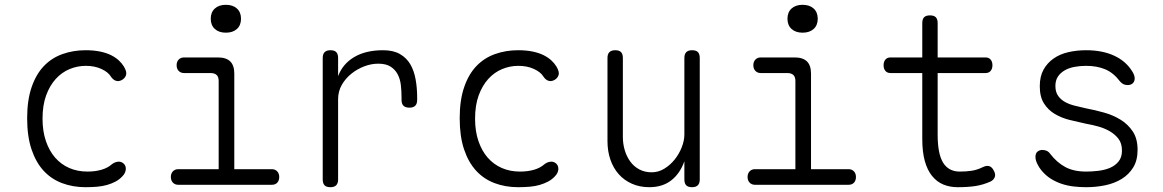

<svg xmlns="http://www.w3.org/2000/svg" viewBox="-20 -769 4840 799"><path d="M93 -277Q93 -352 111.5 -406Q130 -460 162.5 -494Q195 -528 240 -544Q285 -560 336 -560Q370 -560 396.5 -554.5Q423 -549 442 -539.5Q461 -530 474 -518Q487 -506 495 -493Q509 -470 504.5 -456.5Q500 -443 487 -436Q474 -429 462 -433Q450 -437 441 -451Q430 -469 402 -482Q374 -495 337 -495Q302 -495 269.5 -481.5Q237 -468 212 -440.5Q187 -413 172 -372Q157 -331 157 -275Q157 -223 171 -182Q185 -141 209.5 -113Q234 -85 268 -70Q302 -55 344 -55Q376 -55 402 -62.5Q428 -70 445 -85Q456 -94 470 -96Q484 -98 495 -88Q500 -83 502 -77Q504 -71 503.5 -64Q503 -57 499.5 -49.5Q496 -42 489 -35Q477 -22 461 -13.5Q445 -5 426 0.5Q407 6 384.5 8Q362 10 336 10Q283 10 238 -7Q193 -24 161 -59Q129 -94 111 -148Q93 -202 93 -277Z M1111 -65Q1125 -65 1133.5 -56Q1142 -47 1142 -32.5Q1142 -18 1134 -9Q1126 0 1111 0H722Q708 0 699.5 -9Q691 -18 691 -32.5Q691 -47 699.5 -56Q708 -65 722 -65H890V-432Q890 -449 881.5 -457Q873 -465 856 -465H746Q732 -465 723.5 -474Q715 -483 715 -497.5Q715 -512 723.5 -521Q732 -530 746 -530H887Q921 -530 938 -513.5Q955 -497 955 -463V-65ZM920 -633Q891 -633 874 -648.5Q857 -664 857 -691Q857 -718 874 -733.5Q891 -749 920 -749Q949 -749 966 -733.5Q983 -718 983 -691Q983 -664 966 -648.5Q949 -633 920 -633Z M1355 10Q1338 10 1330.5 2Q1323 -6 1323 -22V-528Q1323 -544 1331 -552Q1339 -560 1355 -560Q1372 -560 1379.5 -552Q1387 -544 1387 -528V-452Q1406 -503 1454 -531.5Q1502 -560 1574 -560Q1617 -560 1644.5 -544Q1672 -528 1687.5 -501.5Q1703 -475 1709.5 -439Q1716 -403 1716 -364V-353Q1716 -337 1708 -329Q1700 -321 1684 -321Q1667 -321 1659 -329Q1651 -337 1651 -353V-364Q1651 -391 1648 -416Q1645 -441 1634.5 -460.5Q1624 -480 1605 -492Q1586 -504 1554 -504Q1525 -504 1496 -493Q1467 -482 1442.5 -462.5Q1418 -443 1402.5 -416Q1387 -389 1387 -356V-22Q1387 -6 1379 2Q1371 10 1355 10Z M1893 -277Q1893 -352 1911.5 -406Q1930 -460 1962.5 -494Q1995 -528 2040 -544Q2085 -560 2136 -560Q2170 -560 2196.5 -554.5Q2223 -549 2242 -539.5Q2261 -530 2274 -518Q2287 -506 2295 -493Q2309 -470 2304.5 -456.5Q2300 -443 2287 -436Q2274 -429 2262 -433Q2250 -437 2241 -451Q2230 -469 2202 -482Q2174 -495 2137 -495Q2102 -495 2069.5 -481.5Q2037 -468 2012 -440.5Q1987 -413 1972 -372Q1957 -331 1957 -275Q1957 -223 1971 -182Q1985 -141 2009.5 -113Q2034 -85 2068 -70Q2102 -55 2144 -55Q2176 -55 2202 -62.5Q2228 -70 2245 -85Q2256 -94 2270 -96Q2284 -98 2295 -88Q2300 -83 2302 -77Q2304 -71 2303.5 -64Q2303 -57 2299.5 -49.5Q2296 -42 2289 -35Q2277 -22 2261 -13.5Q2245 -5 2226 0.5Q2207 6 2184.5 8Q2162 10 2136 10Q2083 10 2038 -7Q1993 -24 1961 -59Q1929 -94 1911 -148Q1893 -202 1893 -277Z M2828 -209V-528Q2828 -544 2836 -552Q2844 -560 2860 -560Q2877 -560 2884.5 -552Q2892 -544 2892 -528V-22Q2892 -6 2884 2Q2876 10 2860 10Q2843 10 2835.5 2Q2828 -6 2828 -22V-98Q2810 -47 2773.5 -18.5Q2737 10 2682 10Q2642 10 2609.5 -4.5Q2577 -19 2554.5 -44.5Q2532 -70 2520 -105Q2508 -140 2508 -182V-528Q2508 -544 2516 -552Q2524 -560 2540 -560Q2557 -560 2564.5 -552Q2572 -544 2572 -528V-199Q2572 -170 2580 -143.5Q2588 -117 2603 -96.5Q2618 -76 2640.5 -64Q2663 -52 2692 -52Q2720 -52 2744.5 -67Q2769 -82 2787.5 -105Q2806 -128 2817 -156Q2828 -184 2828 -209Z M3511 -65Q3525 -65 3533.5 -56Q3542 -47 3542 -32.5Q3542 -18 3534 -9Q3526 0 3511 0H3122Q3108 0 3099.5 -9Q3091 -18 3091 -32.5Q3091 -47 3099.5 -56Q3108 -65 3122 -65H3290V-432Q3290 -449 3281.5 -457Q3273 -465 3256 -465H3146Q3132 -465 3123.5 -474Q3115 -483 3115 -497.5Q3115 -512 3123.5 -521Q3132 -530 3146 -530H3287Q3321 -530 3338 -513.5Q3355 -497 3355 -463V-65ZM3320 -633Q3291 -633 3274 -648.5Q3257 -664 3257 -691Q3257 -718 3274 -733.5Q3291 -749 3320 -749Q3349 -749 3366 -733.5Q3383 -718 3383 -691Q3383 -664 3366 -648.5Q3349 -633 3320 -633Z M4081 -530Q4095 -530 4102.5 -521Q4110 -512 4110 -497.5Q4110 -483 4102.5 -474Q4095 -465 4081 -465H3882V-209Q3882 -128 3905 -91.5Q3928 -55 3974 -55Q4001 -55 4024 -58.5Q4047 -62 4071 -74Q4086 -81 4097 -77.5Q4108 -74 4115 -60Q4124 -45 4120 -33Q4116 -21 4103 -14Q4072 0 4040.5 5Q4009 10 3965 10Q3933 10 3906 -1Q3879 -12 3859 -36.5Q3839 -61 3828.5 -99Q3818 -137 3818 -191V-465H3686Q3672 -465 3664.5 -474Q3657 -483 3657 -497.5Q3657 -512 3664.5 -521Q3672 -530 3686 -530H3818V-673Q3818 -689 3825.5 -697Q3833 -705 3850 -705Q3867 -705 3874.5 -697Q3882 -689 3882 -673V-530Z M4500 10Q4474 10 4448 7Q4422 4 4398 -4Q4374 -12 4352.5 -25.5Q4331 -39 4313 -61Q4304 -72 4296.5 -87.5Q4289 -103 4289 -116Q4289 -131 4297.5 -138Q4306 -145 4318 -145Q4327 -145 4335.5 -141.5Q4344 -138 4351 -128Q4378 -93 4413 -74Q4448 -55 4500 -55Q4523 -55 4549.5 -58Q4576 -61 4598 -70Q4620 -79 4634.5 -96.5Q4649 -114 4649 -142Q4649 -173 4634 -192Q4619 -211 4597 -223.5Q4575 -236 4549 -243Q4523 -250 4500 -254Q4467 -261 4432.5 -269.5Q4398 -278 4370 -294.5Q4342 -311 4324.5 -338.5Q4307 -366 4307 -410Q4307 -451 4322.5 -479Q4338 -507 4364.5 -525.5Q4391 -544 4426 -552Q4461 -560 4500 -560Q4567 -560 4616 -537.5Q4665 -515 4691 -473Q4697 -464 4699.5 -456.5Q4702 -449 4702 -443Q4702 -430 4694 -422.5Q4686 -415 4673 -415Q4664 -415 4656.5 -418Q4649 -421 4641 -430Q4614 -466 4579.5 -480.5Q4545 -495 4500 -495Q4474 -495 4450.5 -490.5Q4427 -486 4409.5 -475.5Q4392 -465 4382 -449.5Q4372 -434 4372 -411Q4372 -385 4384.5 -368.5Q4397 -352 4416 -342.5Q4435 -333 4457.5 -328Q4480 -323 4500 -318Q4537 -311 4574.5 -300.5Q4612 -290 4643 -271Q4674 -252 4694 -222Q4714 -192 4714 -145Q4714 -102 4696 -72.5Q4678 -43 4648 -24.5Q4618 -6 4579.5 2Q4541 10 4500 10Z"/></svg>

Font: Maple Mono ExtraLight
Style: Regular
Weight: 275
Monospace: yes
Designer: subframe7536
Version: Version 7.000